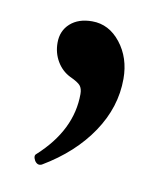

<svg xmlns="http://www.w3.org/2000/svg" viewBox="-47 -160 325 378"><g transform="rotate(10 115.5 29.0)"><path d="M60.1 175.8Q51.8 179.7 45.9 170.9Q40.5 161.1 45.9 157.2Q110.8 98.1 110.8 25.9Q110.8 15.1 106 9.3Q101.1 3.4 85 -3.9Q68.4 -12.2 58.6 -28.8Q48.8 -45.4 48.8 -65.9Q48.8 -89.8 65.2 -104.5Q81.5 -119.1 108.9 -119.1Q142.6 -119.1 165.8 -89.6Q189 -60.1 189 -18.1Q189 38.6 155 89.1Q121.1 139.6 60.1 175.8Z"/></g></svg>

Font: Junicode SmCond Medium
Style: Regular
Weight: 500
Width: 4
Designer: Peter S. Baker
Version: Version 2.206